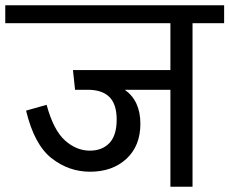

<svg xmlns="http://www.w3.org/2000/svg" viewBox="-40 -709 871 729"><path d="M811 -621H691V0H607V-368H434Q493 -326 493 -239Q493 -155 440 -106Q387 -57 302 -57Q221 -57 155.5 -108.5Q90 -160 59 -289L137 -311Q163 -215 206.5 -176Q250 -137 301 -137Q348 -137 375.5 -166Q403 -195 403 -255Q403 -311 377.5 -338.5Q352 -366 301 -368H245L237 -443H607V-621H-20V-689H811Z"/></svg>

Font: Fira GO
Style: Regular
Weight: 400
Designer: Carrois Corporate
Foundry: Carrois Corporate GbR
Version: Version 0.300